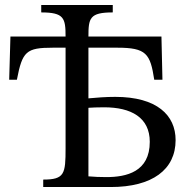

<svg xmlns="http://www.w3.org/2000/svg" viewBox="-20 -753 767 773"><path d="M426 0C593 0 687 -70 687 -189C687 -289 612 -363 444 -363C406 -363 368 -360 336 -357V-561H452C569 -561 585 -537 601 -432H634L630 -606H336C336 -680 341 -703 434 -703V-733H146V-703C238 -703 244 -680 244 -606H22L17 -432H48C70 -546 85 -561 193 -561H244V-156C244 -53 240 -30 154 -30V0ZM408 -40C381 -40 361 -41 336 -43V-319C351 -320 372 -321 399 -321C508 -321 583 -280 583 -182C583 -61 489 -40 408 -40Z"/></svg>

Font: STIX Two Text
Style: Regular
Weight: 400
Designer: Ross Mills, John Hudson & Paul Hanslow, Tiro Typeworks Ltd; with prior portions MicroPress Inc., and Coen Hoffman.
Foundry: Tiro Typeworks Ltd
Version: Version 2.13 b171